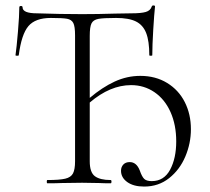

<svg xmlns="http://www.w3.org/2000/svg" viewBox="-20 -674 771 706"><path d="M682 -199Q682 -147 661.5 -98.5Q641 -50 602 -19Q563 12 510 12Q471 12 448 -4.5Q425 -21 425 -46Q425 -60 433.5 -69Q442 -78 457 -78Q482 -78 494 -47Q502 -24 510.5 -16Q519 -8 538 -8Q583 -8 605.5 -50Q628 -92 628 -154Q628 -215 607 -262Q586 -309 548 -335Q510 -361 462 -361Q385 -361 310 -297V-81Q310 -40 329 -26Q348 -12 387 -12Q390 -12 390 -6Q390 0 387 0Q362 0 344 -1L282 -2L208 -1Q188 0 154 0Q152 0 152 -6Q152 -12 154 -12Q199 -12 220 -17Q241 -22 248.5 -36.5Q256 -51 256 -81V-544Q256 -577 249.5 -589.5Q243 -602 226.5 -605Q210 -608 167 -608Q110 -608 84.5 -578Q59 -548 49 -471Q49 -469 43 -469Q37 -469 37 -471Q41 -498 46 -557.5Q51 -617 51 -647Q51 -652 57 -652Q63 -652 63 -647Q63 -625 116 -625Q202 -622 282 -622Q340 -622 402 -624L463 -625Q499 -625 516 -630Q533 -635 538 -650Q539 -654 544.5 -654Q550 -654 550 -650Q547 -623 543.5 -565Q540 -507 540 -471Q540 -469 534.5 -469Q529 -469 529 -471Q529 -523 517.5 -552.5Q506 -582 480 -595Q454 -608 407 -608Q360 -608 341.5 -604.5Q323 -601 316.5 -588Q310 -575 310 -542V-314Q356 -353 401.5 -374Q447 -395 496 -395Q552 -395 594.5 -369Q637 -343 659.5 -298.5Q682 -254 682 -199Z"/></svg>

Font: Cormorant Garamond Light
Style: Regular
Weight: 300
Designer: Christian Thalmann (Catharsis Fonts)
Version: Version 3.000